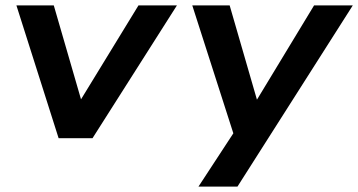

<svg xmlns="http://www.w3.org/2000/svg" viewBox="-20 -514 1332 714"><path d="M198 0 41 -494H180L289 -118H265L495 -494H638L324 0Z M718 180 860 -37V20L695 -494H834L942 -121H922L1148 -494H1292L863 180Z"/></svg>

Font: Nunito Sans 10pt SemiExpanded
Style: Bold Italic
Weight: 700
Width: 6
Italic angle: -9°
Designer: Vernon Adams
Foundry: Vernon Adams
Version: Version 3.101;gftools[0.9.27]